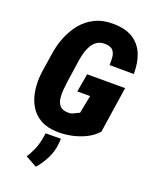

<svg xmlns="http://www.w3.org/2000/svg" viewBox="-175 -815 922 1162"><g transform="rotate(20 286.5 -234.5)"><path d="M548.3 -379.9 503.4 -83Q473.6 -49.8 431.6 -29.3Q389.6 -8.8 343.8 0.7Q297.9 10.3 254.4 9.3Q188.5 8.3 143.8 -16.8Q99.1 -42 74.2 -85.2Q49.3 -128.4 41.7 -183.1Q34.2 -237.8 41.5 -296.4L59.6 -413.6Q67.4 -475.1 89.4 -530.8Q111.3 -586.4 146.7 -629.9Q182.1 -673.3 233.4 -698Q284.7 -722.7 352.5 -721.2Q428.7 -720.2 476.8 -689.7Q524.9 -659.2 547.1 -605Q569.3 -550.8 568.4 -478L412.1 -479Q413.6 -505.9 411.1 -530.8Q408.7 -555.7 394.8 -572Q380.9 -588.4 347.7 -589.8Q312.5 -591.8 290 -575.4Q267.6 -559.1 254.2 -531.7Q240.7 -504.4 234.1 -473.1Q227.5 -441.9 224.1 -415L206.5 -295.9Q203.6 -271.5 200.7 -241.9Q197.8 -212.4 201.7 -185.3Q205.6 -158.2 221.9 -140.6Q238.3 -123 273.4 -122.6Q288.6 -122.1 299.1 -126Q309.6 -129.9 319.8 -135.7Q330.1 -141.6 342.8 -146.5L365.7 -262.2H283.2L303.7 -379.9ZM288.1 41 285.6 74.2Q281.2 123.5 258.5 168.9Q235.8 214.4 203.1 252L129.9 211.9Q148.9 181.2 162.4 150.4Q175.8 119.6 182.6 84.5L189.9 41.5Z"/></g></svg>

Font: Roboto Condensed Black
Style: Italic
Weight: 900
Italic angle: -12°
Designer: Christian Robertson
Foundry: Google
Version: Version 3.008; 2023